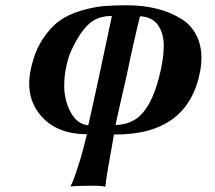

<svg xmlns="http://www.w3.org/2000/svg" viewBox="-20 -494 819 731"><path d="M463 -210Q459 -193 440.5 -111.5Q422 -30 420 -18Q487 -20 525 -66Q563 -112 585 -198Q603 -266 603.5 -316.5Q604 -367 581.5 -398.5Q559 -430 513 -432Q487 -327 463 -210ZM316 -17Q318 -25 330.5 -81Q343 -137 359 -212L406 -433Q349 -434 313 -397.5Q277 -361 246 -289Q226 -233 224.5 -174.5Q223 -116 248 -68.5Q273 -21 316 -17ZM381 217Q366 213 333 213Q300 213 274 214L249 216L250 212Q252 209 255 202Q258 195 262 184Q266 173 271.5 157Q277 141 283 121.5Q289 102 296.5 74.5Q304 47 311 17Q195 17 134 -55.5Q73 -128 99 -238Q113 -300 142.5 -345Q172 -390 206 -414.5Q240 -439 287 -453Q334 -467 372.5 -470.5Q411 -474 462 -474Q524 -474 576.5 -461Q629 -448 672 -421Q715 -394 734.5 -344.5Q754 -295 743 -228Q699 21 414 18Q385 175 381 217Z"/></svg>

Font: GFS Artemisia
Style: Bold Italic
Weight: 700
Italic angle: -12°
Designer: Designed by Takis Katsoulidis and George D. Matthiopoulos.
Foundry: Designed by Takis Katsoulidis and George D. Matthiopoulos.
Version: Version 1.0